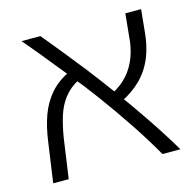

<svg xmlns="http://www.w3.org/2000/svg" viewBox="-90 -683 794 777"><g transform="rotate(-15 306.5 -294.5)"><path d="M498 0Q455 -75 407 -146.5Q359 -218 312 -282Q265 -346 223 -397Q195 -431 172 -459.5Q149 -488 129.5 -512Q110 -536 94 -555Q78 -574 65 -589H144Q162 -568 182 -543Q202 -518 228 -486Q254 -454 288 -411Q330 -357 379.5 -289.5Q429 -222 479 -148Q529 -74 573 0ZM40 0 64 -168Q72 -228 89.5 -276Q107 -324 139 -360.5Q171 -397 223 -421L247 -377Q209 -357 185.5 -326.5Q162 -296 149.5 -256.5Q137 -217 129 -168L105 0ZM390 -247 366 -290Q406 -311 432 -340.5Q458 -370 473 -409.5Q488 -449 491 -498L500 -589H566L557 -498Q552 -438 532.5 -390.5Q513 -343 477.5 -307.5Q442 -272 390 -247Z"/></g></svg>

Font: Noto Sans Hebrew Thin Light
Style: Regular
Weight: 300
Version: Version 3.001